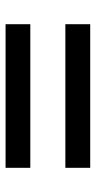

<svg xmlns="http://www.w3.org/2000/svg" viewBox="153 -652 344 690"><g transform="rotate(-90 325.0 -307.0)"><path d="M66.9 -370.1V-459H583V-370.1ZM66.9 -154.8V-244.1H583V-154.8Z"/></g></svg>

Font: Azeret Mono
Style: Regular
Weight: 400
Designer: Martin Vácha
Foundry: Displaay
Version: Version 1.002